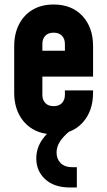

<svg xmlns="http://www.w3.org/2000/svg" viewBox="-20 -583 474 852"><path d="M218.1 13Q164.5 13 125.2 -10.2Q86 -33.5 64.5 -75Q43 -116.5 43 -172V-378Q43 -433.3 64.5 -475.1Q86 -517 125.2 -540Q164.5 -563 218.1 -563Q298.5 -563 345.8 -512.2Q393 -461.5 393 -378V-243H152V-358H268V-388Q268 -410.7 255 -424.3Q242 -438 218 -438Q194 -438 181 -424.3Q168 -410.7 168 -388V-162Q168 -139.7 181 -125.9Q194 -112 218 -112Q242 -112 255 -125.9Q268 -139.7 268 -162V-182H393V-172Q393 -89.1 345.8 -38Q298.5 13 218.1 13ZM291 249Q220 249 180.5 212.2Q141 175.5 141 120Q141 71 171.8 30.5Q202.5 -10 261 -45H288V0Q260.5 22.5 245.8 45.5Q231 68.5 231 94Q231 122.5 249.2 140.8Q267.5 159 301 159H321V249Z"/></svg>

Font: Mohave Light
Style: Regular
Weight: 300
Designer: Gumpita Rahayu
Foundry: Tokotype
Version: Version 2.003